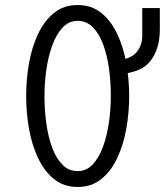

<svg xmlns="http://www.w3.org/2000/svg" viewBox="-20 -732 656 764"><path d="M289 12Q233.5 12 194.5 -19.8Q155.5 -51.5 131 -104.2Q106.5 -157 95.2 -221Q84 -285 84 -350Q84 -415 95.2 -479Q106.5 -543 131 -595.8Q155.5 -648.5 194.5 -680.2Q233.5 -712 289 -712Q344.5 -712 383.5 -680.2Q422.5 -648.5 447 -595.8Q471.5 -543 482.8 -479Q494 -415 494 -350Q494 -285 482.8 -221Q471.5 -157 447 -104.2Q422.5 -51.5 383.5 -19.8Q344.5 12 289 12ZM289 -51Q324 -51 349 -77.8Q374 -104.5 390 -148.5Q406 -192.5 413.5 -245.2Q421 -298 421 -350Q421 -407 413.5 -460.5Q406 -514 390 -556.5Q374 -599 349 -624Q324 -649 289 -649Q254 -649 229 -622.2Q204 -595.5 188 -551.5Q172 -507.5 164.5 -454.8Q157 -402 157 -350Q157 -293 164.5 -239.5Q172 -186 188 -143.5Q204 -101 229 -76Q254 -51 289 -51ZM446 -436V-491Q502.5 -498 524.2 -525.2Q546 -552.5 546 -589V-700H616V-617Q616 -579.5 608.5 -551.5Q601 -523.5 588 -503Q565.5 -467 528.8 -452.8Q492 -438.5 446 -436Z"/></svg>

Font: Overpass Mono Light
Style: Regular
Weight: 300
Monospace: yes
Designer: Delve Withrington, Dave Bailey
Foundry: Delve Fonts LLC
Version: Version 4.000